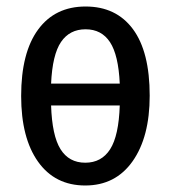

<svg xmlns="http://www.w3.org/2000/svg" viewBox="-20 -558 525 590"><path d="M440 -264Q440 -137 387.5 -62.5Q335 12 242 12Q149 12 97 -61Q45 -134 45 -263Q45 -396 97 -467Q149 -538 243 -538Q337 -538 388.5 -468.5Q440 -399 440 -264ZM137 -301H348Q344 -389 318 -428.5Q292 -468 243 -468Q194 -468 167.5 -429Q141 -390 137 -301ZM348 -234H137Q140 -141 166 -99.5Q192 -58 242 -58Q292 -58 318.5 -99.5Q345 -141 348 -234Z"/></svg>

Font: Fira Sans Extra Condensed
Style: Regular
Weight: 400
Width: 1
Designer: Carrois Corporate & Edenspiekermann AG
Foundry: Carrois Corporate GbR & Edenspiekermann AG
Version: Version 4.203